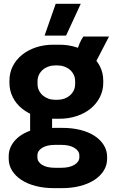

<svg xmlns="http://www.w3.org/2000/svg" viewBox="-20 -762 590 993"><path d="M28.8 -333.7Q28.8 -293.8 45.9 -259.6Q63 -225.4 93.6 -200.5Q124.2 -175.6 165.8 -161.7Q207.4 -147.8 256 -147.8H286.2Q334.8 -147.8 376.7 -161.7Q418.6 -175.6 448.9 -200.5Q479.2 -225.4 496.6 -259.6Q514 -293.8 514 -333.7V-344.9Q514 -385.4 496.6 -419.3Q479.2 -453.2 448.9 -478.1Q418.6 -503 376.8 -516.9Q335 -530.8 286.2 -530.8H256Q207.2 -530.8 165.7 -516.9Q124.2 -503 93.6 -478.1Q63 -453.2 45.9 -419.3Q28.8 -385.4 28.8 -344.9ZM174.2 -342.4Q174.2 -360.8 181.6 -375.6Q189.1 -390.5 201.3 -401.1Q213.6 -411.8 229.9 -417.7Q246.2 -423.6 264.2 -423.6H278.6Q296.6 -423.6 313 -417.7Q329.3 -411.8 341.5 -401.2Q353.8 -390.6 361.2 -375.6Q368.6 -360.5 368.6 -342.4V-327.2Q368.6 -309.1 361.2 -294Q353.8 -279 341.5 -268.4Q329.3 -257.8 313 -251.9Q296.6 -246 278.6 -246H264.2Q246.2 -246 229.9 -251.9Q213.6 -257.8 201.3 -268.5Q189.1 -279.1 181.6 -294Q174.2 -308.8 174.2 -327.2ZM249.4 -67.8V-186.4L135.8 -212.8V-56ZM173.4 41.7Q173.4 18.2 197.8 2.7Q222.2 -12.8 265.8 -12.8H295.6Q339.8 -12.8 365.1 2.9Q390.4 18.6 390.4 41.8V51.7Q390.4 74.2 365.3 90Q340.2 105.8 295.6 105.8H265.8Q221.8 105.8 197.6 90.6Q173.4 75.3 173.4 51.6ZM186.4 -99Q150.6 -93 120.8 -79.9Q91 -66.9 70 -48.2Q49 -29.6 37 -5.8Q25 18 25 45.4V59Q25 92.8 42.7 120.9Q60.3 148.9 91.5 169Q122.6 189.2 165.3 200.1Q208 211 258.2 211H300.8Q351 211 393.7 200.1Q436.4 189.2 467.5 169Q498.7 148.9 516.3 120.9Q534 92.8 534 59V49.4Q534 16 516.6 -11.8Q499.3 -39.6 468.7 -59.5Q438.2 -79.4 395.8 -90Q353.4 -100.6 302.6 -100.6H256.4Q243.3 -100.6 231.9 -99.7Q220.6 -98.8 209.8 -97.2ZM321.8 -578 397.6 -742.2H268L210.6 -578ZM473.6 -437.6 543.8 -573H411Q400.2 -557.8 391.9 -538Q383.6 -518.2 376.2 -492.8Z"/></svg>

Font: Fixel Variable
Style: Regular
Weight: 100
Width: 3
Designer: AlfaBravo + MacPaw
Foundry: Kyrylo Tkachov, Marchela Mozhyna, Serhii Makarenko, Maria Weinstein, Zakhar Kryvoshyya
Version: Version 1.211